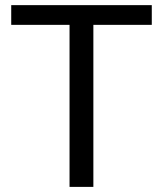

<svg xmlns="http://www.w3.org/2000/svg" viewBox="-20 -731 637 751"><path d="M23.9 0ZM573.7 -633.8H345.2V0H252V-633.8H23.9V-710.9H573.7Z"/></svg>

Font: Roboto
Style: Regular
Weight: 400
Designer: Google
Version: Version 2.134; 2016; ttfautohint (v1.6)